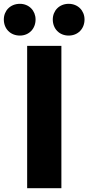

<svg xmlns="http://www.w3.org/2000/svg" viewBox="-56 -984 462 1004"><path d="M86 0H265V-744H86ZM48 -798C96 -798 130 -834 130 -882C130 -928 96 -964 48 -964C-2 -964 -36 -928 -36 -882C-36 -834 -2 -798 48 -798ZM303 -798C352 -798 386 -834 386 -882C386 -928 352 -964 303 -964C254 -964 220 -928 220 -882C220 -834 254 -798 303 -798Z"/></svg>

Font: Noto Sans T Chinese Black
Style: Bold
Weight: 900
Designer: Ryoko NISHIZUKA (kana & ideographs); Paul D. Hunt (Latin, Greek & Cyrillic); Wenlong ZHANG (bopomofo); Sandoll Communica
Foundry: Adobe Systems Incorporated
Version: Version 1.000;PS 1;hotconv 1.0.78;makeotf.lib2.5.61930